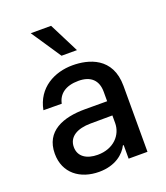

<svg xmlns="http://www.w3.org/2000/svg" viewBox="-144 -881 858 992"><g transform="rotate(-20 284.5 -385.0)"><path d="M230.1 12.1C320.3 12.1 371.1 -33.7 391.3 -74.6H395.6V0H499.3V-362.2C499.3 -521 374.3 -552.6 287.6 -552.6C188.9 -552.6 89.5 -502.5 67.5 -385.7L168 -384.9C177.9 -435 217.7 -466.6 289.1 -466.6C357.6 -466.6 392.8 -430.8 392.8 -369V-316.8L270.6 -317.1C150.6 -317.1 45.8 -278.1 45.8 -154.1C45.8 -46.9 126.4 12.1 230.1 12.1ZM142 -782 251.8 -618.3H336.6L253.9 -782ZM149.9 -152.7C149.9 -209.5 199.6 -237.6 273.1 -237.9L393.1 -238.6V-196.7C393.1 -132.1 341.6 -73.2 253.2 -73.2C193.2 -73.2 149.9 -100.1 149.9 -152.7Z"/></g></svg>

Font: Magic Ui Pro Medium
Style: Regular
Weight: 500
Designer: Stefan Endress, Andreas Faust
Version: Version 1.000;FEAKit 1.0